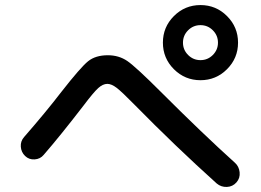

<svg xmlns="http://www.w3.org/2000/svg" viewBox="-20 -820 1040 766"><path d="M730.5 -600.6Q751 -580.1 779.8 -580.1Q808.6 -580.1 829.1 -600.6Q849.6 -621.1 849.6 -649.9Q849.6 -678.7 829.1 -699.2Q808.6 -719.7 779.8 -719.7Q751 -719.7 730.5 -699.2Q710 -678.7 710 -649.9Q710 -621.1 730.5 -600.6ZM673.8 -755.9Q717.8 -799.8 779.8 -799.8Q841.8 -799.8 885.7 -755.9Q929.7 -711.9 929.7 -649.9Q929.7 -587.9 885.7 -543.9Q841.8 -500 779.8 -500Q717.8 -500 673.8 -543.9Q629.9 -587.9 629.9 -649.9Q629.9 -711.9 673.8 -755.9ZM154.3 -202.1Q140.6 -185.5 118.2 -184.1Q95.7 -182.6 80.1 -197.8Q64.5 -212.9 63 -234.9Q61.5 -256.8 76.2 -273.4Q163.1 -373 224.6 -453.1Q301.8 -551.8 331.5 -575.7Q361.3 -599.6 410.2 -599.6Q454.1 -599.6 487.8 -576.7Q521.5 -553.7 622.1 -453.1Q788.1 -287.1 917 -170.9Q933.6 -156.2 936 -132.8Q938.5 -109.4 923.3 -92.3Q908.2 -75.2 885.3 -74.2Q862.3 -73.2 844.7 -87.9Q679.7 -236.3 515.6 -403.3Q465.8 -454.1 445.3 -469.7Q424.8 -485.4 408.2 -485.4Q390.6 -485.4 372.1 -468.8Q353.5 -452.1 314.5 -400.4Q219.7 -277.3 154.3 -202.1Z"/></svg>

Font: Rounded Mgen+ 2m medium
Style: Regular
Weight: 500
Designer: [Source Han Sans]
Ryoko NISHIZUKA  (kana & ideographs); Paul D. Hunt (Latin, Greek & Cyrillic); Wenlong ZHANG  (bopomofo
Version: Version 1.059.20150602